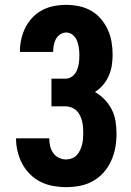

<svg xmlns="http://www.w3.org/2000/svg" viewBox="-20 -763 540 791"><path d="M252 8Q225 8 198 3Q171 -2 147 -14Q123 -26 103.5 -45.5Q84 -65 71.5 -88.5Q59 -112 52.5 -139Q46 -166 46 -193H183Q183 -177 186.5 -161.5Q190 -146 199 -133Q208 -120 222.5 -113Q237 -106 252 -106Q264 -106 276 -110.5Q288 -115 296 -123.5Q304 -132 309.5 -143.5Q315 -155 318 -166.5Q321 -178 322 -190.5Q323 -203 323 -215Q323 -215 323 -215Q323 -215 323 -215Q323 -227 322 -239.5Q321 -252 318 -264Q315 -276 309.5 -287.5Q304 -299 295 -307.5Q286 -316 274 -320.5Q262 -325 250 -325H192V-439H250Q266 -439 278.5 -449Q291 -459 297 -473.5Q303 -488 305 -503.5Q307 -519 307 -535Q307 -550 305 -565Q303 -580 297.5 -594.5Q292 -609 280 -619Q268 -629 253 -629Q239 -629 227.5 -621Q216 -613 210 -601.5Q204 -590 201.5 -576.5Q199 -563 199 -549Q199 -549 199 -549Q199 -549 199 -549H62Q62 -549 62 -549.5Q62 -550 62 -550Q62 -576 67.5 -601Q73 -626 84.5 -649Q96 -672 113.5 -690.5Q131 -709 153.5 -721Q176 -733 201.5 -738Q227 -743 253 -743Q279 -743 305.5 -737.5Q332 -732 355 -719Q378 -706 395.5 -685.5Q413 -665 424 -641Q435 -617 439.5 -590.5Q444 -564 444 -538Q444 -515 440.5 -493Q437 -471 428 -450.5Q419 -430 404.5 -413Q390 -396 371 -384Q393 -372 411 -353Q429 -334 440.5 -311.5Q452 -289 456 -263.5Q460 -238 460 -212Q460 -183 455 -155Q450 -127 438 -100.5Q426 -74 407 -52.5Q388 -31 363 -17Q338 -3 309.5 2.5Q281 8 252 8Z"/></svg>

Font: Iosevka SS04 Heavy
Style: Regular
Weight: 900
Monospace: yes
Designer: Belleve Invis
Foundry: Belleve Invis
Version: Version 19.0.0; ttfautohint (v1.8.4)